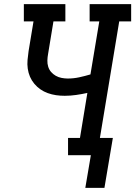

<svg xmlns="http://www.w3.org/2000/svg" viewBox="-20 -755 658 934"><path d="M488 159H395L422 0H311V-84H369L405 -303Q378 -297 350 -293Q322 -289 295 -289Q273 -289 252.5 -292Q232 -295 212.5 -302Q193 -309 176.5 -320.5Q160 -332 147 -347.5Q134 -363 126 -381.5Q118 -400 115 -421Q112 -442 114 -463.5Q116 -485 119 -506L143 -651H96V-735H298V-651H240L214 -493Q211 -477 210.5 -461Q210 -445 214.5 -430.5Q219 -416 228.5 -405Q238 -394 251 -386.5Q264 -379 279.5 -376Q295 -373 310 -373Q338 -373 365.5 -379Q393 -385 420 -393L463 -651H416V-735H618V-651H560L466 -84H529Z"/></svg>

Font: Iosevka Curly Slab MdExObl
Style: Regular
Weight: 500
Width: 7
Italic angle: -9°
Monospace: yes
Designer: Belleve Invis
Foundry: Belleve Invis
Version: Version 11.1.0; ttfautohint (v1.8.3)